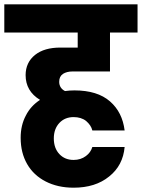

<svg xmlns="http://www.w3.org/2000/svg" viewBox="-37 -760 659 892"><path d="M300 -428C300 -428 474 -428 474 -428C474 -428 474 -609 474 -609C474 -609 602 -609 602 -609C602 -609 602 -740 602 -740C602 -740 -17 -740 -17 -740C-17 -740 -17 -609 -17 -609C-17 -609 324 -609 324 -609C324 -609 324 -539 324 -539C324 -539 244 -539 244 -539C244 -539 244 -539 244 -539C194 -539 155 -528 126 -505C97 -482 82 -450 82 -411C82 -411 82 -411 82 -411C82 -362 104 -323 149 -296C149 -296 149 -296 149 -296C120 -277 98 -253 83 -223C67 -193 59 -159 59 -120C59 -120 59 -120 59 -120C59 -73 69 -33 89 2C109 37 138 64 175 83C212 102 255 112 305 112C305 112 305 112 305 112C372 112 427 95 470 60C513 26 537 -20 542 -77C542 -77 392 -77 392 -77C392 -77 392 -77 392 -77C387 -60 377 -46 362 -35C346 -23 327 -17 305 -17C305 -17 305 -17 305 -17C278 -17 256 -26 239 -44C222 -62 213 -86 213 -117C213 -117 213 -117 213 -117C213 -147 222 -171 239 -189C256 -207 278 -216 305 -216C305 -216 305 -216 305 -216C328 -216 348 -210 363 -198C378 -185 388 -171 392 -154C392 -154 542 -154 542 -154C542 -154 542 -154 542 -154C535 -210 513 -255 474 -289C435 -323 380 -340 309 -340C309 -340 309 -340 309 -340C294 -340 279 -339 265 -337C265 -337 265 -337 265 -337C247 -346 238 -361 238 -380C238 -380 238 -380 238 -380C238 -397 244 -409 256 -417C267 -424 282 -428 300 -428Z"/></svg>

Font: Girnar Poppins
Style: Bold
Weight: 500
Designer: Ninad Kale (Devanagari), Jonny Pinhorn (Latin)
Foundry: Indian Type Foundry
Version: ""